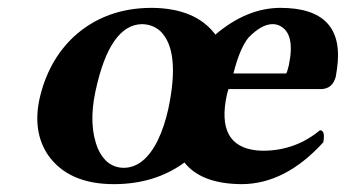

<svg xmlns="http://www.w3.org/2000/svg" viewBox="-20 -464 890 494"><path d="M345.2 -401.9Q262.2 -400.4 225.6 -229Q207 -142.1 231.9 -81.5Q253.4 -33.2 297.9 -32.2Q351.1 -32.2 386.2 -103.5Q402.8 -137.7 413.1 -184.1Q444.8 -334 392.1 -384.3Q372.6 -401.4 345.2 -401.9ZM81.1 -207Q103 -307.1 170.4 -370.1Q251.5 -443.8 370.6 -443.8Q483.4 -442.9 534.2 -375Q614.7 -443.4 701.2 -443.8Q869.1 -443.8 847.2 -287.6Q845.7 -276.4 843.8 -266.1Q835.4 -236.3 808.1 -234.9H567.9Q567.4 -232.4 565.9 -228.5Q564 -222.2 563.5 -219.2Q535.6 -88.4 640.1 -77.1Q648.9 -76.2 659.2 -76.2Q740.7 -77.1 803.2 -128.9Q816.4 -128.9 812.5 -102.1Q812 -99.6 812 -98.1Q714.4 9.3 602.1 9.8Q503.9 9.3 459.5 -40Q456.5 -43.5 454.6 -45.9Q378.4 9.8 272.9 9.8Q156.7 9.8 104 -64.5Q64 -123.5 81.1 -207ZM580.6 -274.9H716.3Q718.8 -277.8 723.1 -295.9Q740.7 -379.4 698.2 -398.4Q689.9 -401.9 681.6 -401.9Q657.2 -401.9 628.9 -376.5Q624 -371.6 620.1 -368.2Q596.7 -339.8 580.6 -274.9Z"/></svg>

Font: Linux Libertine Slanted O
Style: Bold Slanted
Weight: 700
Designer: Philipp H. Poll
Foundry: Philipp H. Poll
Version: Version 5.0.0